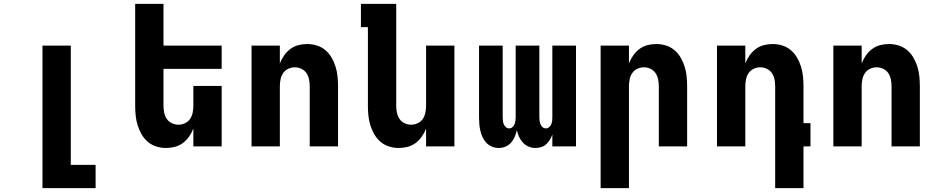

<svg xmlns="http://www.w3.org/2000/svg" viewBox="-20 -755 4840 990"><path d="M199 215V-520H345V95H473V215Z M836 8Q811 8 786.5 0.5Q762 -7 742.5 -23.5Q723 -40 710 -62.5Q697 -85 689.5 -109.5Q682 -134 679.5 -159.5Q677 -185 677 -210V-735H823V-520H1123V-400H823V-210Q823 -192 826.5 -174.5Q830 -157 839.5 -142.5Q849 -128 865.5 -120Q882 -112 900 -112Q918 -112 934.5 -120Q951 -128 960.5 -142.5Q970 -157 973.5 -174.5Q977 -192 977 -210V-312H1123V0H977V-92Q969 -71 955.5 -51.5Q942 -32 923.5 -18Q905 -4 882.5 2Q860 8 836 8Z M1277 0V-520H1423V-428Q1431 -449 1444.5 -468.5Q1458 -488 1476.5 -502Q1495 -516 1517.5 -522Q1540 -528 1564 -528Q1589 -528 1613.5 -520.5Q1638 -513 1657.5 -496.5Q1677 -480 1690 -457.5Q1703 -435 1710.5 -410.5Q1718 -386 1720.5 -360.5Q1723 -335 1723 -310V0H1577V-310Q1577 -328 1573.5 -345.5Q1570 -363 1560.5 -377.5Q1551 -392 1534.5 -400Q1518 -408 1500 -408Q1482 -408 1465.5 -400Q1449 -392 1439.5 -377.5Q1430 -363 1426.5 -345.5Q1423 -328 1423 -310V0Z M2036 8Q2011 8 1986.5 0.5Q1962 -7 1942.5 -23.5Q1923 -40 1910 -62.5Q1897 -85 1889.5 -109.5Q1882 -134 1879.5 -159.5Q1877 -185 1877 -210V-615H1841V-735H2023V-210Q2023 -192 2026.5 -174.5Q2030 -157 2039.5 -142.5Q2049 -128 2065.5 -120Q2082 -112 2100 -112Q2118 -112 2134.5 -120Q2151 -128 2160.5 -142.5Q2170 -157 2173.5 -174.5Q2177 -192 2177 -210V-520H2323V0H2177V-92Q2169 -71 2155.5 -51.5Q2142 -32 2123.5 -18Q2105 -4 2082.5 2Q2060 8 2036 8Z M2552 8Q2534 8 2517.5 1.5Q2501 -5 2488.5 -18Q2476 -31 2468.5 -47Q2461 -63 2457 -80Q2453 -97 2451.5 -114.5Q2450 -132 2450 -150V-520H2572V-150Q2572 -141 2573 -131.5Q2574 -122 2578 -113.5Q2582 -105 2589 -99Q2596 -93 2605 -93Q2615 -93 2622 -99Q2629 -105 2632.5 -113.5Q2636 -122 2637.5 -131.5Q2639 -141 2639 -150V-520H2761V-150Q2761 -141 2762.5 -131.5Q2764 -122 2767.5 -113.5Q2771 -105 2778 -99Q2785 -93 2795 -93Q2804 -93 2811 -99Q2818 -105 2822 -113.5Q2826 -122 2827 -131.5Q2828 -141 2828 -150V-520H2950V0H2828V-61Q2823 -47 2815 -34Q2807 -21 2796 -11Q2785 -1 2770.5 3.5Q2756 8 2741 8Q2723 8 2706 1Q2689 -6 2676.5 -19.5Q2664 -33 2656.5 -49.5Q2649 -66 2645 -84Q2641 -66 2634 -49.5Q2627 -33 2615 -19.5Q2603 -6 2586.5 1Q2570 8 2552 8Z M3077 215V-520H3223V-428Q3231 -449 3244.5 -468.5Q3258 -488 3276.5 -502Q3295 -516 3317.5 -522Q3340 -528 3364 -528Q3389 -528 3413.5 -520.5Q3438 -513 3457.5 -496.5Q3477 -480 3490 -457.5Q3503 -435 3510.5 -410.5Q3518 -386 3520.5 -360.5Q3523 -335 3523 -310V0H3377V-310Q3377 -328 3373.5 -345.5Q3370 -363 3360.5 -377.5Q3351 -392 3334.5 -400Q3318 -408 3300 -408Q3282 -408 3265.5 -400Q3249 -392 3239.5 -377.5Q3230 -363 3226.5 -345.5Q3223 -328 3223 -310V215Z M3977 215V-310Q3977 -328 3973.5 -345.5Q3970 -363 3960.5 -377.5Q3951 -392 3934.5 -400Q3918 -408 3900 -408Q3882 -408 3865.5 -400Q3849 -392 3839.5 -377.5Q3830 -363 3826.5 -345.5Q3823 -328 3823 -310V0H3677V-520H3823V-428Q3831 -449 3844.5 -468.5Q3858 -488 3876.5 -502Q3895 -516 3917.5 -522Q3940 -528 3964 -528Q3989 -528 4013.5 -520.5Q4038 -513 4057.5 -496.5Q4077 -480 4090 -457.5Q4103 -435 4110.5 -410.5Q4118 -386 4120.5 -360.5Q4123 -335 4123 -310V-120H4159V0H4123V215Z M4277 0V-520H4423V-428Q4431 -449 4444.5 -468.5Q4458 -488 4476.5 -502Q4495 -516 4517.5 -522Q4540 -528 4564 -528Q4589 -528 4613.5 -520.5Q4638 -513 4657.5 -496.5Q4677 -480 4690 -457.5Q4703 -435 4710.5 -410.5Q4718 -386 4720.5 -360.5Q4723 -335 4723 -310V0H4577V-310Q4577 -328 4573.5 -345.5Q4570 -363 4560.5 -377.5Q4551 -392 4534.5 -400Q4518 -408 4500 -408Q4482 -408 4465.5 -400Q4449 -392 4439.5 -377.5Q4430 -363 4426.5 -345.5Q4423 -328 4423 -310V0Z"/></svg>

Font: Iosevka Heavy Extended
Style: Regular
Weight: 900
Width: 7
Monospace: yes
Designer: Belleve Invis
Foundry: Belleve Invis
Version: Version 32.5.0; ttfautohint (v1.8.4)